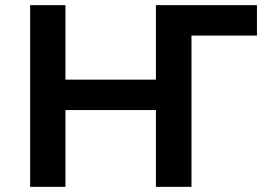

<svg xmlns="http://www.w3.org/2000/svg" viewBox="-20 -725 1044 745"><path d="M97 0V-705H234V-416H585V-705H977V-587H723V0H585V-298H234V0Z"/></svg>

Font: Nunito Sans 7pt
Style: Bold
Weight: 700
Designer: Vernon Adams
Foundry: Vernon Adams
Version: Version 3.101;gftools[0.9.27]